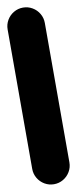

<svg xmlns="http://www.w3.org/2000/svg" viewBox="-104 -983 408 1017"><g transform="rotate(-10 100.0 -475.0)"><path d="M0 -100H200V-850H0ZM100 -200Q73 -200 50 -186.5Q27 -173 13.5 -150Q0 -127 0 -100Q0 -73 13.5 -50Q27 -27 50 -13.5Q73 0 100 0Q127 0 150 -13.5Q173 -27 186.5 -50Q200 -73 200 -100Q200 -127 186.5 -150Q173 -173 150 -186.5Q127 -200 100 -200ZM100 -950Q73 -950 50 -936.5Q27 -923 13.5 -900Q0 -877 0 -850Q0 -823 13.5 -800Q27 -777 50 -763.5Q73 -750 100 -750Q127 -750 150 -763.5Q173 -777 186.5 -800Q200 -823 200 -850Q200 -877 186.5 -900Q173 -923 150 -936.5Q127 -950 100 -950Z"/></g></svg>

Font: Wavefont ExtraBold
Style: Regular
Weight: 800
Monospace: yes
Version: Version 3.005;gftools[0.9.33]